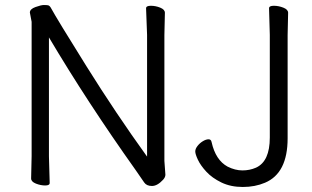

<svg xmlns="http://www.w3.org/2000/svg" viewBox="-20 -728 1243 765"><path d="M178 1Q178 11 160 11Q142 11 123 3.5Q104 -4 104 -17L106 -106V-641L99 -678Q99 -692 121.5 -700Q144 -708 154.5 -708Q165 -708 171 -707Q177 -706 182 -698Q207 -652 324.5 -464Q442 -276 566 -104V-589L562 -695Q562 -705 581 -705Q600 -705 618.5 -697.5Q637 -690 637 -677L635 -588V-87L639 -32Q639 -22 630 -12Q607 13 585.5 13Q564 13 554.5 -1Q545 -15 520 -51Q328 -321 175 -579V-105ZM1036 0Q996 17 947.5 17Q899 17 862 -1Q825 -19 802 -44Q779 -69 768.5 -91.5Q758 -114 758 -124.5Q758 -135 767 -146.5Q776 -158 788.5 -165.5Q801 -173 811 -173Q821 -173 823 -162Q839 -90 887 -64Q917 -49 946 -49Q975 -49 1000 -60Q1055 -85 1055 -180V-589L1052 -695Q1052 -705 1071 -705Q1090 -705 1109 -697.5Q1128 -690 1128 -677L1126 -588V-177Q1126 -38 1036 0Z"/></svg>

Font: LXGW WenKai TC
Style: Regular
Weight: 400
Designer: LXGW / Fontworks Inc.
Foundry: LXGW / Fontworks Inc.
Version: Version 1.330